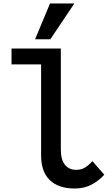

<svg xmlns="http://www.w3.org/2000/svg" viewBox="-20 -1068 640 1100"><path d="M215.5 -177V-699H46V-790H328.5V-212Q328.5 -153 352 -124Q375.5 -95 416.5 -95Q446 -95 467 -108Q488 -121 509.5 -145L577.5 -67Q548 -33.5 505.5 -10.8Q463 12 408.5 12Q315.5 12 265.5 -36Q215.5 -84 215.5 -177ZM181 -843 266.5 -1048H406L268.5 -843Z"/></svg>

Font: JuliaMono SemiBold
Style: Regular
Weight: 600
Monospace: yes
Designer: cormullion
Foundry: corm
Version: Version 0.055; ttfautohint (v1.8.4)